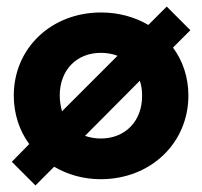

<svg xmlns="http://www.w3.org/2000/svg" viewBox="-20 -535 616 585"><path d="M287 11C439 11 554 -99 554 -244C554 -299 537 -350 507 -390L560 -443L488 -515L432 -459C391 -483 342 -497 288 -497C136 -497 22 -388 22 -244C22 -188 39 -137 69 -96L16 -42L88 30L145 -27C186 -3 234 11 287 11ZM162 -244C162 -321 213 -374 287 -374C305 -374 323 -371 338 -365L169 -196C165 -210 162 -227 162 -244ZM239 -121 406 -289C411 -275 413 -260 413 -243C413 -166 362 -113 287 -113C270 -113 254 -116 239 -121Z"/></svg>

Font: MV Cash
Style: Bold
Weight: 700
Designer: Rodrigo Fuenzalida
Foundry: fragTYPE
Version: Version 1.100;Glyphs 3.1.2 (3151)